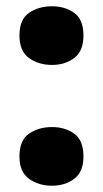

<svg xmlns="http://www.w3.org/2000/svg" viewBox="-20 -580 329 612"><path d="M42 -81Q42 -133 72.5 -154Q103 -175 146 -175Q187 -175 216.5 -154Q246 -133 246 -81Q246 -32 216.5 -10Q187 12 146 12Q103 12 72.5 -10Q42 -32 42 -81ZM42 -467Q42 -518 72.5 -539Q103 -560 146 -560Q187 -560 216.5 -539Q246 -518 246 -467Q246 -417 216.5 -395Q187 -373 146 -373Q103 -373 72.5 -395Q42 -417 42 -467Z"/></svg>

Font: Noto Sans Thai Black
Style: Regular
Weight: 900
Version: Version 2.001